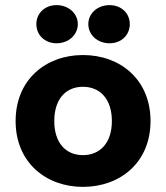

<svg xmlns="http://www.w3.org/2000/svg" viewBox="-20 -718 649 750"><path d="M304 12C450 12 568 -84 568 -245C568 -407 450 -503 304 -503C159 -503 41 -407 41 -245C41 -84 159 12 304 12ZM304 -379C371 -379 417 -331 417 -245C417 -160 371 -112 304 -112C237 -112 192 -160 192 -245C192 -331 237 -379 304 -379ZM284 -624C284 -665 248 -698 201 -698C154 -698 122 -665 122 -624C122 -582 154 -549 201 -549C248 -549 284 -582 284 -624ZM487 -624C487 -665 455 -698 408 -698C360 -698 325 -665 325 -624C325 -582 360 -549 408 -549C455 -549 487 -582 487 -624Z"/></svg>

Font: Falling Sky
Style: Bd+
Weight: 400
Designer: Paul D. Hunt
Foundry: Adobe Systems Incorporated
Version: Version 1.02